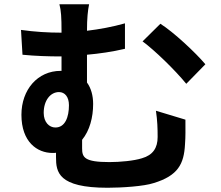

<svg xmlns="http://www.w3.org/2000/svg" viewBox="-20 -829 1040 905"><path d="M400 -809H260C268 -780 270 -746 270 -683C270 -681 270 -678 270 -675C206 -675 143 -679 79 -688L86 -571C147 -565 208 -563 270 -563C270 -540 270 -517 270 -495H266C157 -495 81 -406 81 -288C81 -160 155 -108 228 -108C234 -108 239 -108 244 -109C244 -102 244 -95 244 -88C244 -18 254 56 487 56C555 56 659 49 704 34C820 -1 847 -57 852 -148C855 -189 854 -213 854 -265L715 -307C722 -260 723 -223 723 -183C723 -132 701 -98 649 -83C611 -71 546 -65 496 -65C378 -65 367 -87 367 -130C367 -142 367 -156 367 -170C403 -214 419 -276 419 -339C419 -379 409 -414 390 -440V-571C447 -576 510 -585 569 -599V-719C509 -702 448 -691 390 -684C390 -743 394 -780 400 -809ZM736 -717 652 -634C709 -592 804 -500 858 -434L948 -526C903 -580 798 -678 736 -717ZM241 -228C212 -228 186 -253 186 -297C186 -356 218 -395 258 -395C286 -395 305 -372 305 -333C305 -277 287 -228 241 -228Z"/></svg>

Font: DAIFUKU Sans JP
Style: Bold
Weight: 700
Designer: Original font ‘Source Han Sans JP’ : Ryoko NISHIZUKA  (kana, bopomofo & ideographs); Paul D. Hunt (Latin, Greek & Cyrill
Foundry: Daifuku
Version: Version 1.001